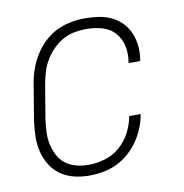

<svg xmlns="http://www.w3.org/2000/svg" viewBox="-66 -591 632 661"><g transform="rotate(-10 250.0 -260.0)"><path d="M195 8Q167 8 141 1.5Q115 -5 94 -20Q73 -35 59.5 -57.5Q46 -80 40 -106Q34 -132 35 -160Q36 -188 40 -215L60 -335Q64 -361 72.5 -385.5Q81 -410 95 -433Q109 -456 128.5 -475Q148 -494 172 -506Q196 -518 222 -523Q248 -528 273 -528Q297 -528 321 -524.5Q345 -521 365.5 -511Q386 -501 401.5 -485Q417 -469 426 -448Q435 -427 437.5 -403.5Q440 -380 436 -356L435 -350H395V-354Q400 -383 394 -410Q388 -437 370.5 -456.5Q353 -476 326 -483.5Q299 -491 270 -491Q250 -491 229 -487Q208 -483 188.5 -472Q169 -461 153.5 -445Q138 -429 126.5 -410Q115 -391 109 -370.5Q103 -350 99 -329L79 -209Q76 -187 75 -165Q74 -143 78.5 -122.5Q83 -102 92.5 -83.5Q102 -65 118 -52.5Q134 -40 155 -34.5Q176 -29 199 -29Q227 -29 256 -37.5Q285 -46 308.5 -66.5Q332 -87 346 -114.5Q360 -142 365 -170H405Q401 -146 391.5 -122.5Q382 -99 367.5 -78Q353 -57 333 -39.5Q313 -22 290.5 -11.5Q268 -1 243 3.5Q218 8 195 8Z"/></g></svg>

Font: Iosevka Extralight Oblique
Style: Regular
Weight: 200
Italic angle: -9°
Monospace: yes
Designer: Belleve Invis
Foundry: Belleve Invis
Version: Version 32.5.0; ttfautohint (v1.8.4)